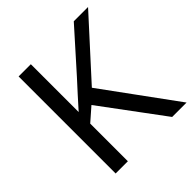

<svg xmlns="http://www.w3.org/2000/svg" viewBox="-190 -857 999 999"><g transform="rotate(-45 309.5 -357.0)"><path d="M619 0H513L260 -341L187 -277V0H97V-714H187V-362Q217 -396 248 -430Q279 -464 310 -498L503 -714H608L325 -403Z"/></g></svg>

Font: Noto Sans Warang Citi
Style: Regular
Weight: 400
Designer: Mangu Purty
Foundry: Mangu Purty
Version: Version 3.002; ttfautohint (v1.8.4.7-5d5b)